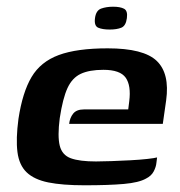

<svg xmlns="http://www.w3.org/2000/svg" viewBox="-20 -546 537 572"><path d="M232 6Q166 6 124 -2.5Q82 -11 59.5 -32.5Q37 -54 32 -93Q27 -132 35 -192Q47 -271 74 -316.5Q101 -362 155 -382Q209 -402 301 -402Q408 -402 447 -364.5Q486 -327 475 -247L465 -177H186Q188 -195 198 -207.5Q208 -220 230 -220H362L365 -244Q371 -291 354.5 -314.5Q338 -338 288 -338Q246 -338 220.5 -326Q195 -314 181 -283.5Q167 -253 158 -194Q151 -140 158 -112Q165 -84 191 -74.5Q217 -65 266 -65Q284 -65 311.5 -66Q339 -67 368 -68.5Q397 -70 419 -72.5Q441 -75 448 -77L446 -61Q445 -49 438 -35.5Q431 -22 415 -14Q394 -2 349 2Q304 6 232 6ZM307 -458Q285 -458 272.5 -463.5Q260 -469 263 -492Q266 -515 281.5 -520.5Q297 -526 317 -526Q338 -526 349.5 -520Q361 -514 358 -492Q355 -469 341.5 -463.5Q328 -458 307 -458Z"/></svg>

Font: Genos SemiBold
Style: Italic
Weight: 600
Italic angle: -8°
Version: Version 1.010